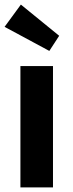

<svg xmlns="http://www.w3.org/2000/svg" viewBox="-23 -817 317 837"><path d="M66 0V-529H208V0ZM192 -595 -3 -700 68 -797 235 -661Z"/></svg>

Font: Mach SemiBold
Style: Regular
Weight: 600
Version: Version 1.002